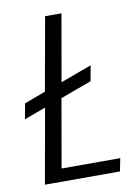

<svg xmlns="http://www.w3.org/2000/svg" viewBox="-81 -754 591 809"><g transform="rotate(-10 215.0 -349.5)"><path d="M239 -699 189 -413 322 -462 310 -396 177 -347 126 -55H377L366 0H45L102 -320L10 -286L22 -352L113 -386L169 -699Z"/></g></svg>

Font: SVN-Poppins Light
Style: Italic
Weight: 300
Italic angle: -10°
Designer: Ninad Kale (Devanagari), Jonny Pinhorn (Latin)
Foundry: Indian Type Foundry
Version: Version 3.002 2017; ttfautohint (v1.8.3)